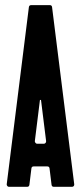

<svg xmlns="http://www.w3.org/2000/svg" viewBox="-20 -720 313 740"><path d="M172.4 -700.2Q179.7 -700.2 180.7 -692.4L266.1 -9.8Q266.6 -6.3 264.2 -2.9Q261.7 0 257.3 0H187.5Q179.7 0 178.7 -7.8L170.9 -71.3Q169.9 -78.6 162.1 -78.6H109.9Q102.1 -78.6 101.1 -71.3L93.3 -7.8Q92.3 0 84.5 0H14.6Q10.7 0 8.3 -2.9Q5.4 -6.8 5.9 -9.8L91.3 -692.4Q92.3 -700.2 100.1 -700.2ZM114.3 -176.3Q113.8 -173.3 116.7 -169.4Q119.1 -166 123 -166H148.9Q153.3 -166 155.8 -169.4Q158.2 -172.9 157.7 -176.3L138.2 -333.5Q138.2 -335 136.2 -335Q133.8 -335 133.8 -333.5Z"/></svg>

Font: Silence Rounded
Style: Regular
Weight: 400
Designer: Lilo Joris
Foundry: Lilo Joris
Version: Version 1.019;Fontself Maker 3.5.7